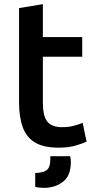

<svg xmlns="http://www.w3.org/2000/svg" viewBox="-20 -701 460 927"><path d="M264 12Q189 12 147.5 -14Q106 -40 89 -89Q72 -138 72 -206V-662L187 -681V-522H377V-427H187V-205Q187 -141 208.5 -114Q230 -87 279 -87Q310 -87 335.5 -93.5Q361 -100 379 -108L398 -17Q376 -7 342.5 2.5Q309 12 264 12ZM194 206Q166 206 150 201V134Q186 134 204.5 121Q223 108 223 67V53H319Q321 62 321.5 70.5Q322 79 322 82Q322 148 283.5 177Q245 206 194 206Z"/></svg>

Font: Ubuntu Sans SemiBold
Style: Regular
Weight: 600
Designer: Dalton Maag Ltd
Foundry: Dalton Maag Ltd
Version: Version 1.006; ttfautohint (v1.8.4.7-5d5b)